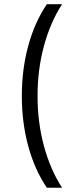

<svg xmlns="http://www.w3.org/2000/svg" viewBox="-20 -762 338 906"><path d="M157.2 -309.1Q157.2 -184.1 187.5 -72.5Q217.8 39.1 272.9 124H201.2Q144 40 113.5 -71.5Q83 -183.1 83 -309.1Q83 -435.1 113.5 -546.6Q144 -658.2 201.2 -742.2H272.9Q217.8 -657.2 187.5 -545.7Q157.2 -434.1 157.2 -309.1Z"/></svg>

Font: Argentum Sans Light
Style: Regular
Weight: 300
Designer: Julieta Ulanovsky (Modified by Cristiano Sobral)
Foundry: Julieta Ulanovsky
Version: Version 1.000; ttfautohint (v1.5.65-e2d9)